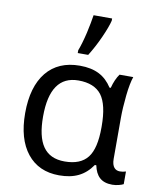

<svg xmlns="http://www.w3.org/2000/svg" viewBox="-89 -875 794 956"><g transform="rotate(10 307.5 -397.5)"><path d="M261.2 -606H314C332 -634.8 350.1 -668 367.2 -706.1C384.3 -744.1 395 -773.4 399.9 -793.9V-805.2H306.2C302.7 -781.2 296.9 -751 288.6 -713.4C279.8 -675.8 270.5 -644.5 261.2 -620.1ZM274.9 9.8C351.1 9.8 402.8 -15.1 441.9 -71.8H449.2C460.4 -19 487.3 9.8 543.9 9.8C565.9 9.8 589.8 2.9 600.1 -2.9V-66.9C590.3 -63.5 580.1 -62 569.8 -62C546.9 -62 528.8 -77.1 528.8 -118.2V-326.2C528.8 -359.4 531.2 -397 535.6 -439.5C540 -481.4 546.4 -513.7 554.2 -536.1H484.9C471.7 -518.1 460.9 -493.7 453.1 -463.9H446.8C411.6 -518.6 361.8 -545.9 283.2 -545.9C210.4 -545.9 154.3 -521.5 114.7 -473.1C75.2 -424.3 55.2 -355.5 55.2 -266.1C55.2 -179.2 74.7 -111.3 113.3 -63C151.9 -14.6 206.1 9.8 274.9 9.8ZM290 -63C189.9 -63 146 -130.9 146 -265.1C146 -403.3 193.8 -472.2 289.1 -472.2C342.3 -472.2 381.3 -456.5 405.8 -424.8C429.7 -393.1 441.9 -340.3 441.9 -267.1V-261.2C441.9 -190.9 430.2 -140.1 406.2 -109.4C382.3 -78.6 343.8 -63 290 -63Z"/></g></svg>

Font: Noto Reveo Sans
Style: Regular
Weight: 400
Designer: Monotype Design team
Foundry: Monotype Imaging Inc.
Version: Version 1.04